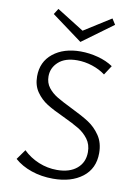

<svg xmlns="http://www.w3.org/2000/svg" viewBox="-94 -922 709 990"><g transform="rotate(10 260.0 -426.5)"><path d="M271 -712 111 -830 130 -860 272 -771 413 -860 432 -830ZM284 -368Q344 -339 379.5 -316Q415 -293 440.5 -255.5Q466 -218 466 -164Q466 -83 407.5 -38Q349 7 254 7Q193 7 140.5 -11Q88 -29 52 -61L89 -113Q124 -79 170 -60Q216 -41 266 -41Q332 -41 370 -73Q408 -105 408 -159Q408 -199 387 -227Q366 -255 336 -273Q306 -291 253 -316Q196 -342 162.5 -363Q129 -384 105.5 -417.5Q82 -451 82 -499Q82 -575 137.5 -619.5Q193 -664 282 -664Q327 -664 372.5 -652Q418 -640 452 -617L420 -568Q391 -590 351.5 -603Q312 -616 272 -616Q209 -616 174.5 -585Q140 -554 140 -509Q140 -475 159 -450.5Q178 -426 206.5 -409Q235 -392 284 -368Z"/></g></svg>

Font: Ysabeau Infant Semilight
Style: Regular
Weight: 300
Designer: Christian Thalmann (Catharsis Fonts)
Version: Version 0.003